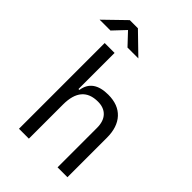

<svg xmlns="http://www.w3.org/2000/svg" viewBox="-305 -1049 1160 1160"><g transform="rotate(45 275.0 -469.0)"><path d="M415.5 0V-337.4Q415.5 -393.1 387.2 -423.3Q358.9 -453.6 307.6 -453.6Q170.4 -453.6 170.4 -291.5V0H85.9V-732.4H170.4V-423.8H178.2Q193.4 -527.3 322.3 -527.3Q407.2 -527.3 453.6 -477.5Q500 -427.7 500 -336.9V0ZM-35.6 -810.5 95.2 -937.5H164.6L295.4 -810.5H202.6L129.9 -887.7L57.1 -810.5Z"/></g></svg>

Font: CaskaydiaMono NF SemiLight
Style: Regular
Weight: 350
Designer: Aaron Bell
Foundry: Saja Typeworks
Version: Version 2111.001; ttfautohint (v1.8.4);Nerd Fonts 3.1.1